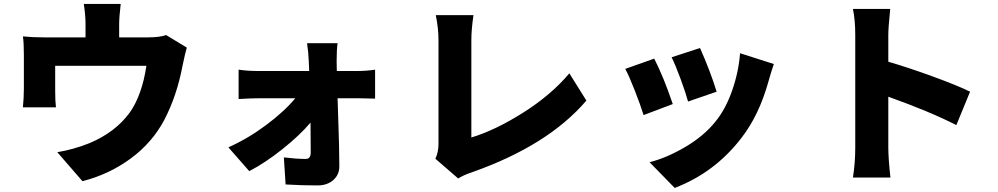

<svg xmlns="http://www.w3.org/2000/svg" viewBox="-20 -846 5040 970"><path d="M819.3 -668.9 923.8 -605.5Q916 -580.1 902.3 -514.6Q874 -363.3 810.5 -241.2Q750 -126 640.6 -45.4Q531.2 35.2 396.5 69.3L269.5 -77.1Q352.5 -90.8 432.6 -123Q562.5 -177.7 634.8 -276.4Q697.3 -364.3 719.7 -513.7H258.8V-385.7Q258.8 -334 262.7 -303.7H95.7Q100.6 -352.5 100.6 -399.4V-571.3Q100.6 -630.9 95.7 -662.1Q142.6 -657.2 203.1 -657.2H412.1V-723.6Q412.1 -770.5 403.3 -826.2H589.8Q582 -759.8 582 -723.6V-657.2H727.5Q786.1 -657.2 819.3 -668.9Z M1681.6 -487.3H1785.2Q1832 -487.3 1875 -494.1V-347.7Q1820.3 -349.6 1792 -349.6H1685.5Q1686.5 -311.5 1689 -240.2Q1691.4 -168.9 1692.9 -111.8Q1694.3 -54.7 1694.3 -7.8Q1695.3 35.2 1664.6 63Q1633.8 90.8 1584 90.8Q1502.9 90.8 1422.9 85.9L1414.1 -50.8Q1478.5 -43 1524.4 -43Q1549.8 -43 1549.8 -75.2Q1549.8 -168.9 1548.8 -226.6Q1494.1 -162.1 1407.2 -92.8Q1320.3 -23.4 1239.3 18.6L1133.8 -101.6Q1232.4 -145.5 1324.7 -214.4Q1417 -283.2 1471.7 -349.6H1290Q1248 -349.6 1185.5 -345.7V-494.1Q1228.5 -487.3 1286.1 -487.3H1542L1540 -536.1Q1538.1 -584 1531.2 -627.9H1685.5Q1680.7 -594.7 1680.7 -536.1Z M2294.9 55.7 2179.7 -43.9Q2195.3 -78.1 2195.3 -118.2V-643.6Q2195.3 -703.1 2181.6 -769.5H2372.1Q2361.3 -697.3 2361.3 -643.6V-151.4Q2481.4 -187.5 2623 -276.9Q2764.6 -366.2 2856.4 -475.6L2942.4 -337.9Q2749 -111.3 2364.3 24.4Q2320.3 39.1 2294.9 55.7Z M3373 -556.6 3516.6 -603.5Q3567.4 -489.3 3600.6 -382.8L3456.1 -333Q3445.3 -374 3418.9 -445.8Q3392.6 -517.6 3373 -556.6ZM3718.8 -577.1 3889.6 -522.5Q3876 -483.4 3862.3 -434.6Q3815.4 -265.6 3727.5 -151.4Q3592.8 25.4 3388.7 103.5L3261.7 -26.4Q3349.6 -48.8 3443.8 -104.5Q3538.1 -160.2 3596.7 -234.4Q3646.5 -295.9 3679.2 -389.6Q3711.9 -483.4 3718.8 -577.1ZM3138.7 -498 3285.2 -549.8Q3333 -456.1 3378.9 -320.3L3231.4 -264.6Q3216.8 -312.5 3187 -388.7Q3157.2 -464.8 3138.7 -498Z M4880.9 -382.8 4811.5 -213.9Q4680.7 -281.2 4467.8 -357.4V-99.6Q4467.8 -47.9 4478.5 50.8H4289.1Q4300.8 -22.5 4300.8 -99.6V-670.9Q4300.8 -744.1 4289.1 -800.8H4477.5Q4467.8 -705.1 4467.8 -670.9V-534.2Q4568.4 -504.9 4692.9 -459.5Q4817.4 -414.1 4880.9 -382.8Z"/></svg>

Font: Gen Shin Gothic Heavy
Style: Bold
Weight: 900
Designer: [Source Han Sans]
Ryoko NISHIZUKA  (kana & ideographs); Paul D. Hunt (Latin, Greek & Cyrillic); Wenlong ZHANG  (bopomofo
Version: Version 1.002.20150607